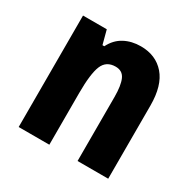

<svg xmlns="http://www.w3.org/2000/svg" viewBox="-129 -689 820 819"><g transform="rotate(30 280.5 -279.5)"><path d="M341 -559Q415 -559 458.5 -509Q502 -459 502 -360V0H351V-315Q351 -372 338 -401Q325 -430 291 -430Q245 -430 228.5 -389.5Q212 -349 212 -256V0H61V-549H178L196 -481H205Q225 -521 260.5 -540Q296 -559 341 -559Z"/></g></svg>

Font: Noto Sans Kannada Condensed ExtraBold
Style: Regular
Weight: 800
Width: 3
Designer: Jelle Bosma - Monotype Design Team
Foundry: Monotype Imaging Inc.
Version: Version 2.005; ttfautohint (v1.8.4.7-5d5b)